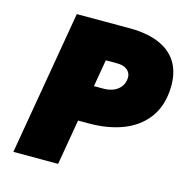

<svg xmlns="http://www.w3.org/2000/svg" viewBox="-104 -800 880 899"><g transform="rotate(15 336.5 -350.0)"><path d="M159 -700 39 0H256L376 -700ZM268 -526H402Q425 -526 440.5 -518Q456 -510 463 -495.5Q470 -481 466 -461Q462 -440 448.5 -425Q435 -410 414.5 -402.5Q394 -395 370 -395H245L214 -220H352Q443 -221 512.5 -248.5Q582 -276 623.5 -329.5Q665 -383 672 -460Q679 -537 652.5 -590Q626 -643 567.5 -671Q509 -699 421 -700H297Z"/></g></svg>

Font: Jost Black
Style: Italic
Weight: 900
Italic angle: -5°
Version: Version 3.710